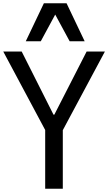

<svg xmlns="http://www.w3.org/2000/svg" viewBox="-27 -1157 663 1177"><path d="M250 0V-360L-7 -841H106L301 -454H306L504 -841H616L358 -359V0ZM400 -904 274 -1137H381L492 -904ZM131 -904 242 -1137H349L223 -904Z"/></svg>

Font: Matangi SemiBold
Style: Regular
Weight: 600
Designer: Prashant Pant
Foundry: The Graphic Ant
Version: Version 3.002